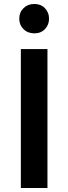

<svg xmlns="http://www.w3.org/2000/svg" viewBox="-20 -947 344 967"><path d="M85 -700H219V0H85ZM77 -853Q77 -885 98.5 -906Q120 -927 153 -927Q186 -927 206.5 -905.5Q227 -884 227 -853Q227 -822 206.5 -800.5Q186 -779 153 -779Q120 -779 98.5 -800Q77 -821 77 -853Z"/></svg>

Font: Niramit
Style: Bold
Weight: 700
Designer: Katatrad Aksorn Co.,Ltd.
Foundry: Cadson Demak Co.,Ltd.
Version: Version 1.001; ttfautohint (v1.6)